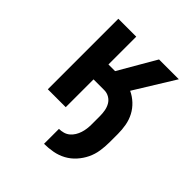

<svg xmlns="http://www.w3.org/2000/svg" viewBox="-200 -653 1001 1001"><g transform="rotate(45 300.0 -152.5)"><path d="M285 215V105Q301 105 317 100.5Q333 96 345.5 85.5Q358 75 366.5 61Q375 47 380 31.5Q385 16 387 0Q389 -16 389 -32V-94Q389 -113 385.5 -132.5Q382 -152 372.5 -168.5Q363 -185 346 -195Q329 -205 309 -205H230V0H98V-520H230V-315H279L398 -520H544L407 -298Q435 -285 458 -263.5Q481 -242 495.5 -214.5Q510 -187 515.5 -156Q521 -125 521 -94V-32Q521 0 516 32.5Q511 65 497 94Q483 123 461 147.5Q439 172 410.5 187.5Q382 203 349.5 209Q317 215 285 215Z"/></g></svg>

Font: Iosevka Extrabold Extended
Style: Regular
Weight: 800
Width: 7
Monospace: yes
Designer: Belleve Invis
Foundry: Belleve Invis
Version: Version 32.5.0; ttfautohint (v1.8.4)